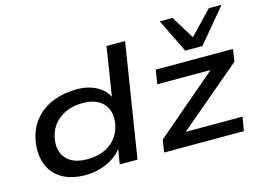

<svg xmlns="http://www.w3.org/2000/svg" viewBox="-101 -953 1565 1149"><g transform="rotate(-15 681.0 -378.0)"><path d="M299 9Q210 9 151 -27.5Q92 -64 70 -128.5Q48 -193 64 -276Q80 -350 124.5 -400Q169 -450 234.5 -475.5Q300 -501 379 -501Q453 -501 506.5 -470Q560 -439 577 -388L569 -389L619 -705H734L622 0H512L530 -110H539Q517 -72 479 -45.5Q441 -19 394.5 -5Q348 9 299 9ZM333 -80Q389 -80 433 -97.5Q477 -115 506.5 -149.5Q536 -184 547 -233Q563 -314 521.5 -363Q480 -412 392 -412Q337 -412 293 -394Q249 -376 219 -342Q189 -308 178 -259Q161 -178 202.5 -129Q244 -80 333 -80ZM787 0 799 -77 1222 -438 1214 -405H853L867 -492H1345L1334 -416L907 -55L915 -86H1296L1281 0ZM1067 -556 965 -765H1044L1132 -622L1269 -765H1348L1173 -556Z"/></g></svg>

Font: Nunito Sans 10pt Expanded SemiBold
Style: Italic
Weight: 600
Width: 7
Italic angle: -9°
Designer: Vernon Adams
Foundry: Vernon Adams
Version: Version 3.101;gftools[0.9.27]